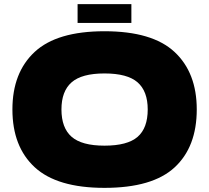

<svg xmlns="http://www.w3.org/2000/svg" viewBox="-20 -898 1011 928"><path d="M40 -369Q40 -547 147.5 -647Q255 -747 485 -747Q716 -747 823.5 -647Q931 -547 931 -369Q931 -188 824 -89Q717 10 485 10Q256 10 148 -89.5Q40 -189 40 -369ZM694 -369Q694 -457 645 -500Q596 -543 485 -543Q375 -543 326 -500Q277 -457 277 -369Q277 -280 326 -237Q375 -194 485 -194Q596 -194 645 -236.5Q694 -279 694 -369ZM355 -787V-878H615V-787Z"/></svg>

Font: Mantou Sans
Style: Regular
Weight: 400
Designer: Mant0u / artakana
Foundry: Mant0u / artakana
Version: Version 1.001;October 22, 2023;FontCreator 14.0.0.2901 64-bi